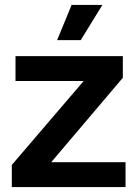

<svg xmlns="http://www.w3.org/2000/svg" viewBox="-20 -760 560 780"><path d="M28 0V-90L320 -431H43V-532H479V-444L188 -101H490V0ZM212 -597 271 -740H396L308 -597Z"/></svg>

Font: Mona Sans ExtraLight SemiBold
Style: Regular
Weight: 600
Version: Version 2.000